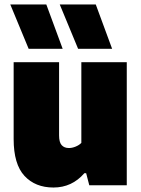

<svg xmlns="http://www.w3.org/2000/svg" viewBox="-20 -828 630 858"><path d="M41 -206.5V-550H244V-223Q244 -192.5 255.5 -179.5Q267 -166.5 288 -166.5Q302.5 -166.5 318.2 -173Q334 -179.5 343.5 -189.5V-550H546.5V0H379L365 -54H357Q301.5 10 219 10Q137.5 10 89.2 -42.2Q41 -94.5 41 -206.5ZM108 -610 26 -808H187L260 -610ZM329 -610 247 -808H408L481 -610Z"/></svg>

Font: Encode Sans SemiCondensed Black
Style: Regular
Weight: 900
Width: 4
Designer: Multiple Designers
Foundry: Impallari Type
Version: Version 2.000